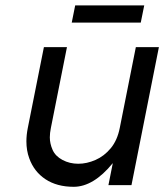

<svg xmlns="http://www.w3.org/2000/svg" viewBox="-20 -702 623 728"><path d="M495.1 -523.4H582.5L478.5 0H391.1L407.7 -83.5Q334.5 6.3 259.3 6.3Q195.8 6.3 152.3 -22.5Q108.9 -51.3 90.8 -102.1Q80.1 -131.3 80.1 -166Q80.1 -190.4 85.4 -216.8L146.5 -523.4H233.9L172.9 -216.8Q168.9 -197.3 168.9 -181.2Q168.9 -157.7 179.4 -133.8Q189.9 -109.9 217 -95.5Q244.1 -81.1 276.9 -81.1Q309.1 -81.1 342 -95.5Q375 -109.9 399.9 -139.9Q424.8 -169.9 434.1 -216.8ZM265.1 -681.6H526.9L513.7 -616.2H252Z"/></svg>

Font: Qaz
Style: Italic
Weight: 400
Italic angle: -11.25°
Designer: GGBotNet
Foundry: f0n7
Version: 0.70